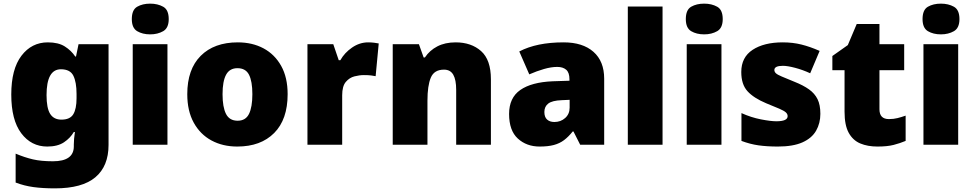

<svg xmlns="http://www.w3.org/2000/svg" viewBox="-20 -796 5357 1056"><path d="M243 -563Q301 -563 336.5 -540.5Q372 -518 394 -485H398L412 -553H577V1Q577 118 504.5 179Q432 240 282 240Q215 240 164 233Q113 226 66 208V49Q116 70 161 80.5Q206 91 271 91Q386 91 386 9V-1Q386 -30 392 -70H386Q367 -37 332 -13.5Q297 10 240 10Q152 10 97 -63Q42 -136 42 -276Q42 -416 98 -489.5Q154 -563 243 -563ZM315 -415Q236 -415 236 -273Q236 -201 256 -169.5Q276 -138 318 -138Q365 -138 383 -167.5Q401 -197 401 -256V-279Q401 -344 383.5 -379.5Q366 -415 315 -415Z M806 -776Q847 -776 877.5 -759Q908 -742 908 -691Q908 -642 877.5 -624.5Q847 -607 806 -607Q764 -607 734.5 -624.5Q705 -642 705 -691Q705 -742 734.5 -759Q764 -776 806 -776ZM901 -553V0H710V-553Z M1562 -278Q1562 -139 1488 -64.5Q1414 10 1285 10Q1205 10 1143 -23.5Q1081 -57 1045.5 -121.5Q1010 -186 1010 -278Q1010 -415 1084 -489Q1158 -563 1288 -563Q1368 -563 1429.5 -530Q1491 -497 1526.5 -433.5Q1562 -370 1562 -278ZM1204 -278Q1204 -207 1223 -169.5Q1242 -132 1287 -132Q1331 -132 1349.5 -169.5Q1368 -207 1368 -278Q1368 -349 1349.5 -385Q1331 -421 1286 -421Q1243 -421 1223.5 -385Q1204 -349 1204 -278Z M2005 -563Q2021 -563 2038 -561Q2055 -559 2063 -557L2046 -377Q2036 -379 2021.5 -381Q2007 -383 1981 -383Q1957 -383 1929.5 -376Q1902 -369 1882 -345.5Q1862 -322 1862 -272V0H1671V-553H1813L1843 -465H1852Q1875 -506 1916.5 -534.5Q1958 -563 2005 -563Z M2486 -563Q2572 -563 2626 -515Q2680 -467 2680 -360V0H2489V-302Q2489 -357 2473 -385Q2457 -413 2422 -413Q2368 -413 2349.5 -369Q2331 -325 2331 -242V0H2140V-553H2284L2310 -480H2317Q2343 -519 2385.5 -541Q2428 -563 2486 -563Z M3080 -563Q3185 -563 3244 -511Q3303 -459 3303 -363V0H3171L3134 -73H3130Q3107 -44 3082.5 -25.5Q3058 -7 3026 1.5Q2994 10 2948 10Q2876 10 2828 -34Q2780 -78 2780 -169Q2780 -258 2841.5 -301Q2903 -344 3020 -349L3112 -352V-360Q3112 -397 3094 -412.5Q3076 -428 3045 -428Q3012 -428 2972 -416.5Q2932 -405 2891 -387L2836 -513Q2884 -538 2944.5 -550.5Q3005 -563 3080 -563ZM3069 -245Q3017 -243 2995.5 -226.5Q2974 -210 2974 -180Q2974 -152 2989 -138.5Q3004 -125 3029 -125Q3064 -125 3088.5 -147Q3113 -169 3113 -204V-247Z M3624 0H3433V-760H3624Z M3853 -776Q3894 -776 3924.5 -759Q3955 -742 3955 -691Q3955 -642 3924.5 -624.5Q3894 -607 3853 -607Q3811 -607 3781.5 -624.5Q3752 -642 3752 -691Q3752 -742 3781.5 -759Q3811 -776 3853 -776ZM3948 -553V0H3757V-553Z M4492 -170Q4492 -118 4468.5 -77Q4445 -36 4393.5 -13Q4342 10 4258 10Q4199 10 4152.5 3.5Q4106 -3 4058 -21V-174Q4111 -150 4165 -139.5Q4219 -129 4250 -129Q4312 -129 4312 -157Q4312 -169 4302 -178Q4292 -187 4266.5 -198Q4241 -209 4194 -228Q4125 -257 4091 -294.5Q4057 -332 4057 -400Q4057 -481 4119.5 -522Q4182 -563 4285 -563Q4340 -563 4388 -551Q4436 -539 4488 -516L4436 -393Q4395 -412 4353 -423Q4311 -434 4286 -434Q4239 -434 4239 -411Q4239 -401 4247.5 -393Q4256 -385 4280 -375Q4304 -365 4350 -346Q4398 -327 4429.5 -304.5Q4461 -282 4476.5 -250.5Q4492 -219 4492 -170Z M4869 -141Q4895 -141 4916.5 -146.5Q4938 -152 4961 -160V-21Q4930 -8 4895 1Q4860 10 4806 10Q4752 10 4711.5 -7Q4671 -24 4648 -65.5Q4625 -107 4625 -182V-410H4558V-488L4643 -548L4692 -664H4817V-553H4953V-410H4817V-195Q4817 -141 4869 -141Z M5155 -776Q5196 -776 5226.5 -759Q5257 -742 5257 -691Q5257 -642 5226.5 -624.5Q5196 -607 5155 -607Q5113 -607 5083.5 -624.5Q5054 -642 5054 -691Q5054 -742 5083.5 -759Q5113 -776 5155 -776ZM5250 -553V0H5059V-553Z"/></svg>

Font: Noto Sans Syriac Eastern Black
Style: Regular
Weight: 900
Designer: Patrick Giasson and the Monotype Design Team
Foundry: Monotype Imaging Inc.
Version: Version 3.001; ttfautohint (v1.8.4.7-5d5b)